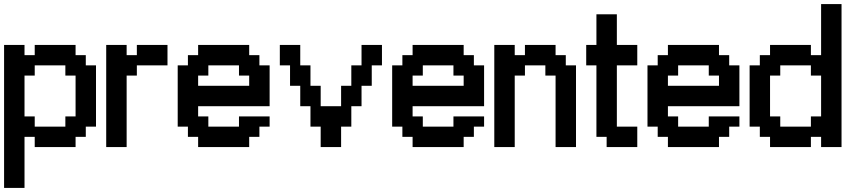

<svg xmlns="http://www.w3.org/2000/svg" viewBox="-20 -720 4190 940"><path d="M350 -350V-150H300V-100H150V-150H100V-350H150V-400H300V-350ZM0 -500V200H100V-50H150V0H350V-50H400V-100H450V-400H400V-450H350V-500H150V-450H100V-500Z M600 -450V-500H500V0H600V-350H650V-400H800V-500H650V-450Z M950 -350H1000V-400H1150V-350H1200V-300H950ZM900 -450V-400H850V-100H900V-50H950V0H1200V-50H1250V-100H1300V-150H1150V-100H1000V-150H950V-200H1300V-400H1250V-450H1200V-500H950V-450Z M1550 -300H1500V-400H1450V-500H1350V-400H1400V-300H1450V-200H1500V-100H1550V0H1650V-100H1700V-200H1750V-300H1800V-400H1850V-500H1750V-400H1700V-300H1650V-200H1550Z M2000 -350H2050V-400H2200V-350H2250V-300H2000ZM1950 -450V-400H1900V-100H1950V-50H2000V0H2250V-50H2300V-100H2350V-150H2200V-100H2050V-150H2000V-200H2350V-400H2300V-450H2250V-500H2000V-450Z M2700 -350V0H2800V-400H2750V-450H2700V-500H2550V-450H2500V-500H2400V0H2500V-350H2550V-400H2650V-350Z M2900 -500H2850V-400H2900V-50H2950V0H3100V-100H3000V-400H3100V-500H3000V-650H2900Z M3250 -350H3300V-400H3450V-350H3500V-300H3250ZM3200 -450V-400H3150V-100H3200V-50H3250V0H3500V-50H3550V-100H3600V-150H3450V-100H3300V-150H3250V-200H3600V-400H3550V-450H3500V-500H3250V-450Z M3750 -150V-350H3800V-400H3950V-350H4000V-150H3950V-100H3800V-150ZM4100 0V-700H4000V-450H3950V-500H3750V-450H3700V-400H3650V-100H3700V-50H3750V0H3950V-50H4000V0Z"/></svg>

Font: Analogue OS
Style: Regular
Weight: 400
Designer: AbFarid
Version: Version 1.000